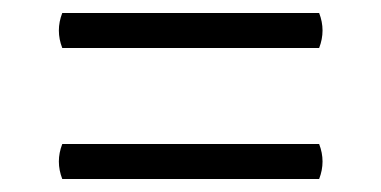

<svg xmlns="http://www.w3.org/2000/svg" viewBox="-20 -494 588 296"><path d="M76 -474C69 -456 69 -438 76 -420H472C479 -438 479 -456 472 -474ZM76 -272C69 -254 69 -236 76 -218H472C479 -236 479 -254 472 -272Z"/></svg>

Font: Arima Koshi Medium
Style: Regular
Weight: 500
Designer: Joana Correia and Natanael Gama
Foundry: NDISCOVER
Version: Version 1.019;PS 001.019;hotconv 1.0.88;makeotf.lib2.5.64775